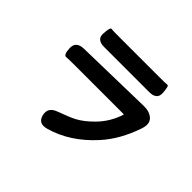

<svg xmlns="http://www.w3.org/2000/svg" viewBox="-170 -1026 1340 1340"><g transform="rotate(45 500.0 -356.5)"><path d="M422 46Q349 67 333 2Q317 -63 384 -88L449 -113Q482 -125 513 -141Q568 -170 627 -230Q697 -302 728 -398Q730 -403 725 -403H247Q184 -403 160.5 -401Q137 -399 134 -463Q132 -528 207 -530L786 -543Q842 -544 875 -514Q907 -483 886 -422Q832 -263 737 -158Q597 -3 422 46ZM300 -638Q223 -638 228 -702Q232 -766 245 -764Q258 -762 327 -762H712Q785 -762 798 -764Q811 -766 815 -702Q820 -638 743 -638Z"/></g></svg>

Font: Resource Han Rounded KR
Style: Bold
Weight: 700
Designer: Cyano Hao (round all glyphs); Ryoko NISHIZUKA 西塚涼子 (kana, bopomofo & ideographs); Paul D. Hunt (Latin, Greek & Cyrillic)
Foundry: Cyano Hao
Version: 0.990